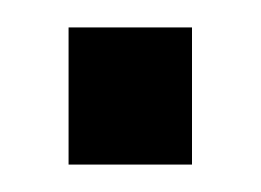

<svg xmlns="http://www.w3.org/2000/svg" viewBox="-20 -480 190 140"><path d="M30 -360V-460H120V-360Z"/></svg>

Font: Tektur Condensed
Style: Regular
Weight: 400
Width: 3
Designer: Adam Jagosz
Foundry: Adam Jagosz
Version: Version 1.005;gftools[0.9.30]